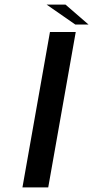

<svg xmlns="http://www.w3.org/2000/svg" viewBox="-20 -814 450 834"><path d="M77.5 0 197 -675H309L189.5 0ZM307 -707.5 182.5 -794H264.5L364.5 -707.5Z"/></svg>

Font: Anybody UltraExpanded Regular
Style: Italic
Weight: 400
Width: 9
Italic angle: -10°
Designer: Tyler Finck
Foundry: Etcetera Type Company
Version: Version 1.010; ttfautohint (v1.8.3) -l 8 -r 50 -G 200 -x 14 